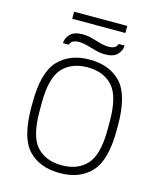

<svg xmlns="http://www.w3.org/2000/svg" viewBox="-137 -1047 964 1155"><g transform="rotate(15 345.0 -470.0)"><path d="M79 -330V-356Q79 -546 151 -621Q223 -696 343 -696H346Q470 -696 540.5 -621Q611 -546 611 -356V-330Q611 -141 540.5 -65.5Q470 10 348 10H345Q220 10 149.5 -64.5Q79 -139 79 -330ZM557 -318V-368Q557 -526 500.5 -587Q444 -648 345 -648Q246 -648 189.5 -587Q133 -526 133 -368V-318Q133 -160 189.5 -99Q246 -38 345 -38Q444 -38 500.5 -99Q557 -160 557 -318ZM510 -950V-906H179V-950ZM424 -750Q402 -750 382.5 -754Q363 -758 333 -767Q286 -782 257 -782Q232 -782 218.5 -774.5Q205 -767 200 -750H163Q163 -780 187 -806Q211 -832 264 -832Q286 -832 305.5 -828Q325 -824 355 -815Q402 -800 431 -800Q456 -800 469.5 -807.5Q483 -815 488 -832H525Q525 -801 501 -775.5Q477 -750 424 -750Z"/></g></svg>

Font: Chivo Thin
Style: Regular
Weight: 100
Designer: Hector Gatti
Foundry: Omnibus-Type
Version: Version 1.007